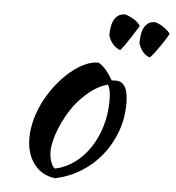

<svg xmlns="http://www.w3.org/2000/svg" viewBox="-52 -737 752 820"><g transform="rotate(5 324.0 -326.5)"><path d="M215 35Q158 29 124 -15Q90 -59 90 -127Q90 -167 102 -210Q114 -253 136 -293.5Q158 -334 188 -370Q218 -406 253 -432Q308 -473 356 -473Q388 -456 419 -402Q424 -402 428 -402.5Q432 -403 437 -403Q490 -403 490 -309Q490 -246 469.5 -189.5Q449 -133 412.5 -87Q376 -41 325.5 -9.5Q275 22 215 35ZM266 -280Q249 -257 234 -230Q219 -203 208 -175.5Q197 -148 191 -122.5Q185 -97 185 -77Q185 -53 193 -31Q201 -9 211 -6Q256 -16 293.5 -43.5Q331 -71 358.5 -112Q386 -153 401.5 -205Q417 -257 417 -316Q417 -342 414 -357Q411 -372 404 -383Q360 -370 325.5 -341Q291 -312 266 -280ZM392 -593Q392 -608 394 -624.5Q396 -641 402 -654.5Q408 -668 419.5 -677.5Q431 -687 450 -688Q463 -686 485.5 -673.5Q508 -661 518 -644Q518 -644 508 -628Q498 -612 485.5 -592.5Q473 -573 460.5 -555.5Q448 -538 443 -534Q422 -543 409.5 -559Q397 -575 392 -593ZM523 -571Q523 -587 525 -603.5Q527 -620 533 -633.5Q539 -647 550 -656Q561 -665 579 -666Q585 -666 594.5 -662Q604 -658 614 -652Q624 -646 633 -638Q642 -630 648 -622Q648 -621 638.5 -605Q629 -589 616 -570Q603 -551 590 -534Q577 -517 571 -514Q551 -522 539.5 -538Q528 -554 523 -571Z"/></g></svg>

Font: Kaushan Script
Style: Regular
Weight: 400
Designer: Pablo Impallari
Foundry: Pablo Impallari
Version: Version 1.002